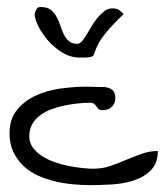

<svg xmlns="http://www.w3.org/2000/svg" viewBox="-20 -539 486 560"><path d="M7.8 -150.4Q7.8 -192.4 30.3 -219.2Q52.7 -246.1 85.4 -260.7Q118.2 -275.4 156.7 -280.8Q195.3 -286.1 228.5 -286.1H240.2Q247.1 -286.1 256.3 -285.6Q265.6 -285.2 273.4 -285.2H285.2Q304.7 -282.2 310.5 -273.9Q316.4 -265.6 316.4 -252.9Q316.4 -237.3 306.2 -227.5Q295.9 -217.8 280.3 -217.8Q270.5 -217.8 267.1 -221.2Q263.7 -224.6 261.2 -228.5Q258.8 -232.4 254.9 -235.8Q251 -239.3 240.2 -239.3Q225.6 -239.3 207 -237.3Q188.5 -235.4 168.9 -231.4Q149.4 -227.5 130.9 -220.7Q112.3 -213.9 97.7 -203.1Q83 -192.4 74.2 -177.2Q65.4 -162.1 65.4 -140.6Q65.4 -123 75.7 -108.9Q85.9 -94.7 102.5 -84Q119.1 -73.2 140.1 -65.9Q161.1 -58.6 181.6 -54.7Q202.1 -50.8 221.2 -48.8Q240.2 -46.9 252 -46.9Q279.3 -46.9 302.7 -55.2Q326.2 -63.5 349.1 -73.2Q372.1 -83 394.5 -90.8Q417 -98.6 440.4 -98.6Q440.4 -63.5 420.4 -43Q400.4 -22.5 370.1 -12.7Q339.8 -2.9 305.7 -1Q271.5 1 243.2 1Q219.7 1 192.9 -1.5Q166 -3.9 139.6 -10.3Q113.3 -16.6 89.8 -27.3Q66.4 -38.1 48.3 -55.2Q30.3 -72.3 19 -95.7Q7.8 -119.1 7.8 -150.4ZM81.1 -498Q81.1 -502 85.4 -510.3Q89.8 -518.6 97.7 -518.6Q117.2 -518.6 127.4 -510.7Q137.7 -502.9 144.5 -490.7Q151.4 -478.5 155.8 -464.8Q160.2 -451.2 166 -439Q171.9 -426.8 181.2 -418.9Q190.4 -411.1 206.1 -411.1Q211.9 -411.1 218.8 -418.5Q225.6 -425.8 232.4 -437.5Q239.3 -449.2 247.1 -462.4Q254.9 -475.6 264.6 -487.3Q274.4 -499 284.7 -506.8Q294.9 -514.6 307.6 -514.6Q319.3 -514.6 325.7 -510.7Q332 -506.8 340.8 -498Q312.5 -471.7 288.1 -442.4Q263.7 -413.1 254.9 -381.8Q252.9 -376 247.6 -374Q242.2 -372.1 236.3 -371.6Q230.5 -371.1 224.1 -371.1Q217.8 -371.1 212.9 -371.1Q185.5 -371.1 161.6 -385.7Q137.7 -400.4 119.6 -421.4Q101.6 -442.4 91.3 -463.4Q81.1 -484.4 81.1 -498Z"/></svg>

Font: Swanky and Moo Moo Cyrillic
Style: Regular
Weight: 400
Designer: Kimberly Geswein; Denis Ignatov
Foundry: Kimberly Geswein; Denis Ignatov
Version: Version 1.003 June 27, 2018